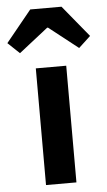

<svg xmlns="http://www.w3.org/2000/svg" viewBox="-104 -880 512 918"><g transform="rotate(-5 152.5 -421.5)"><path d="M79 0H225V-560H79ZM-46 -692 10 -639 150 -749H154L294 -639L351 -692L227 -843H77Z"/></g></svg>

Font: Noto Sans CJK KR Bold
Style: Regular
Weight: 700
Designer: Ryoko NISHIZUKA (kana & ideographs); Paul D. Hunt (Latin, Greek & Cyrillic); Wenlong ZHANG (bopomofo); Sandoll Communica
Foundry: Adobe Systems Incorporated
Version: Version 1.004;PS 1.004;hotconv 1.0.82;makeotf.lib2.5.63406